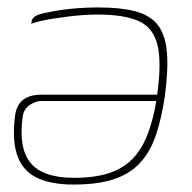

<svg xmlns="http://www.w3.org/2000/svg" viewBox="-20 -489 515 515"><path d="M244 -469Q303 -469 342 -459Q381 -449 402 -423.5Q423 -398 427.5 -351Q432 -304 422 -230Q413 -170 398 -126Q383 -82 356 -52.5Q329 -23 286 -8.5Q243 6 178 6Q113 6 75.5 -14Q38 -34 25 -76Q12 -118 21 -183Q24 -200 32.5 -211.5Q41 -223 55.5 -229Q70 -235 90 -235H416Q415 -227 413 -222.5Q411 -218 399 -218H89Q76 -218 60 -207.5Q44 -197 41 -177Q29 -92 62 -52Q95 -12 179 -12Q252 -12 296.5 -34.5Q341 -57 365.5 -105.5Q390 -154 401 -230Q414 -321 402.5 -368Q391 -415 352 -432.5Q313 -450 241 -450Q223 -450 202.5 -448.5Q182 -447 161.5 -444.5Q141 -442 122.5 -439Q104 -436 88.5 -432.5Q73 -429 64 -425L65 -433Q66 -439 74 -445Q82 -451 105 -455Q135 -462 171 -465.5Q207 -469 244 -469Z"/></svg>

Font: Genos Thin
Style: Italic
Weight: 100
Italic angle: -8°
Designer: Robert E. Leuschke
Foundry: Robert E. Leuschke
Version: Version 1.010